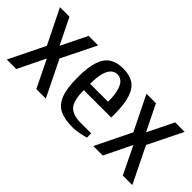

<svg xmlns="http://www.w3.org/2000/svg" viewBox="-33 -893 1287 1287"><g transform="rotate(45 610.0 -250.0)"><path d="M15 0 140 -255 19 -500H109L200 -315L291 -500H381L260 -255L385 0H295L200 -195L105 0Z M645 10Q570 10 524 -13.5Q478 -37 456.5 -93.5Q435 -150 435 -250Q435 -350 455 -406.5Q475 -463 514 -486.5Q553 -510 610 -510Q668 -510 706.5 -486.5Q745 -463 765 -406.5Q785 -350 785 -250V-220H525Q525 -123 557.5 -86.5Q590 -50 665 -50H765V-10Q743 -3 709 3.5Q675 10 645 10ZM525 -280H695Q695 -348 683 -386Q671 -424 652 -439.5Q633 -455 610 -455Q588 -455 568.5 -439.5Q549 -424 537 -386Q525 -348 525 -280Z M835 0 960 -255 839 -500H929L1020 -315L1111 -500H1201L1080 -255L1205 0H1115L1020 -195L925 0Z"/></g></svg>

Font: Cuprum
Style: Regular
Weight: 400
Designer: Jovanny Lemonad
Foundry: Jovanny Lemonad
Version: Version 3.000